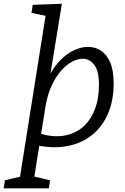

<svg xmlns="http://www.w3.org/2000/svg" viewBox="-87 -792 680 1042"><path d="M-67.1 230 -60.4 186.5 55.7 159.1 16.2 201.3 162.5 -720.2 173.9 -703.5 83.9 -722.2 90.6 -765.7 248.9 -771.7 176.6 -329.5 149.1 -297Q172.7 -379.7 212.9 -432.8Q253 -486 300.2 -511.9Q347.4 -537.7 390.4 -537.7Q428.4 -537.7 460.1 -517.6Q491.8 -497.4 510.8 -453.7Q529.8 -410 529.8 -339.3Q529.8 -242.7 496.6 -169.7Q463.4 -96.7 403.6 -52.3Q343.8 -8 261.4 3.5Q179.1 15 80.7 -10.6L128.5 -17.3L93.6 203.3L65.4 158.1L184.5 186.5L177.8 230ZM132.9 -44.5 115.9 -71.6Q191.4 -46.2 253 -54.7Q314.6 -63.2 358.6 -99.4Q402.5 -135.5 426.3 -194.9Q450.1 -254.4 450.1 -331.6Q450.1 -406.9 424.7 -440Q399.2 -473.1 361.6 -473.1Q334.3 -473.1 303.5 -456.6Q272.7 -440.2 243.4 -407Q214.1 -373.9 191.5 -323.3Q168.9 -272.7 158.2 -204.4Z"/></svg>

Font: Bitter Thin
Style: Italic
Weight: 100
Italic angle: -9°
Designer: Sol Matas, and Bitter project Authors
Foundry: Sol Matas
Version: Version 2.002